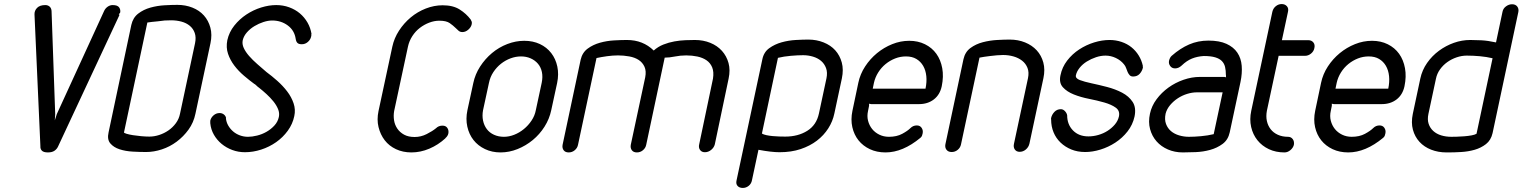

<svg xmlns="http://www.w3.org/2000/svg" viewBox="-20 -751 7502 946"><path d="M493 -697Q499 -710 510.5 -718Q522 -726 535 -726Q559 -726 567 -714.5Q575 -703 572 -689Q572 -687 567.5 -683.5Q563 -680 569 -678L266 -29Q260 -16 248 -8Q236 0 216 0Q195 0 186.5 -8.5Q178 -17 179 -31L150 -679Q149 -698 162.5 -712Q176 -726 203 -726Q216 -726 224.5 -718.5Q233 -711 234 -697L252 -189L250 -158L260 -189Z M591 -99Q590 -96 603 -92Q616 -88 635 -85Q654 -82 676 -80Q698 -78 716 -78Q740 -78 764.5 -86Q789 -94 810 -108.5Q831 -123 846.5 -144Q862 -165 867 -191L941 -538Q947 -567 939.5 -588.5Q932 -610 915 -624Q898 -638 874 -644.5Q850 -651 823 -651Q808 -651 791 -650L758 -646Q742 -645 728 -643Q714 -641 706 -640ZM627 -628Q635 -664 661 -684Q687 -704 721 -713.5Q755 -723 791 -725Q827 -727 854 -727Q894 -727 928 -713.5Q962 -700 984.5 -675Q1007 -650 1016.5 -615Q1026 -580 1017 -538L943 -191Q934 -147 909 -112.5Q884 -78 850.5 -53Q817 -28 777.5 -15Q738 -2 700 -2Q669 -2 633.5 -4Q598 -6 569 -15.5Q540 -25 523.5 -44.5Q507 -64 515 -99Z M1514 -584V-576Q1514 -573 1513 -571Q1510 -556 1497 -544.5Q1484 -533 1467 -533Q1452 -533 1445.5 -539.5Q1439 -546 1437 -559Q1431 -601 1398 -625.5Q1365 -650 1321 -650Q1301 -650 1278 -642.5Q1255 -635 1234 -622.5Q1213 -610 1197 -592Q1181 -574 1176 -553Q1172 -534 1181 -514.5Q1190 -495 1207.5 -475Q1225 -455 1248 -435L1293 -396Q1319 -377 1346.5 -352.5Q1374 -328 1395 -300.5Q1416 -273 1426.5 -242Q1437 -211 1430 -179Q1422 -140 1398 -107Q1374 -74 1340.5 -50.5Q1307 -27 1267 -14Q1227 -1 1187 -1Q1154 -1 1124.5 -12Q1095 -23 1072 -42Q1049 -61 1034 -87Q1019 -113 1016 -144V-156Q1019 -171 1032 -182.5Q1045 -194 1062 -194Q1074 -194 1083 -187Q1092 -180 1094 -169H1093Q1095 -149 1104.5 -132.5Q1114 -116 1128.5 -103.5Q1143 -91 1162 -84Q1181 -77 1202 -77Q1222 -77 1246.5 -83Q1271 -89 1293 -101.5Q1315 -114 1332 -132.5Q1349 -151 1354 -175Q1358 -194 1350 -213.5Q1342 -233 1327 -251.5Q1312 -270 1293.5 -287Q1275 -304 1256 -319Q1251 -322 1243.5 -329.5Q1236 -337 1235 -337V-336Q1209 -355 1182 -378Q1155 -401 1134.5 -428Q1114 -455 1103.5 -486Q1093 -517 1100 -553Q1109 -593 1134.5 -625Q1160 -657 1194 -679.5Q1228 -702 1266.5 -714Q1305 -726 1341 -726Q1375 -726 1405 -715Q1435 -704 1457.5 -685Q1480 -666 1495 -640Q1510 -614 1515 -583Z M2128 -119Q2141 -132 2160 -132Q2177 -132 2184.5 -120Q2192 -108 2189 -93Q2186 -80 2174 -70H2175Q2139 -37 2095.5 -18.5Q2052 0 2007 0Q1965 0 1931 -16Q1897 -32 1875.5 -60Q1854 -88 1845 -125Q1836 -162 1845 -204L1913 -521Q1922 -563 1946 -600Q1970 -637 2003.5 -665Q2037 -693 2078 -709Q2119 -725 2161 -725Q2212 -725 2244.5 -704.5Q2277 -684 2299 -655Q2302 -650 2304 -644.5Q2306 -639 2304 -631Q2301 -617 2287.5 -605Q2274 -593 2258 -593Q2247 -593 2239.5 -599.5Q2232 -606 2224 -614L2225 -613Q2213 -625 2196 -637Q2179 -649 2145 -649Q2120 -649 2095 -639.5Q2070 -630 2048.5 -613.5Q2027 -597 2011.5 -573Q1996 -549 1990 -521L1922 -204Q1918 -181 1921.5 -158.5Q1925 -136 1937.5 -117.5Q1950 -99 1971 -87.5Q1992 -76 2023 -76Q2054 -76 2082.5 -90.5Q2111 -105 2128 -119Z M2312 -342Q2321 -385 2345.5 -423Q2370 -461 2404 -489.5Q2438 -518 2479.5 -534Q2521 -550 2563 -550Q2606 -550 2640 -534Q2674 -518 2696 -489.5Q2718 -461 2726 -423Q2734 -385 2725 -342L2696 -208Q2687 -165 2663 -127Q2639 -89 2605 -61Q2571 -33 2530 -16.5Q2489 0 2446 0Q2404 0 2369.5 -16.5Q2335 -33 2313 -61Q2291 -89 2282.5 -127Q2274 -165 2283 -208ZM2360 -208Q2355 -181 2360 -157Q2365 -133 2378.5 -115Q2392 -97 2414 -87Q2436 -77 2463 -77Q2488 -77 2513.5 -87Q2539 -97 2561 -115Q2583 -133 2599 -157Q2615 -181 2620 -208L2649 -343Q2655 -372 2650 -396Q2645 -420 2630.5 -437Q2616 -454 2594.5 -463.5Q2573 -473 2547 -473Q2521 -473 2495.5 -463.5Q2470 -454 2448.5 -437Q2427 -420 2411 -396Q2395 -372 2389 -342Z M2828 -38Q2825 -22 2812 -11Q2799 0 2782 0Q2765 0 2757 -11Q2749 -22 2752 -38L2841 -457Q2849 -492 2875.5 -511.5Q2902 -531 2936 -540.5Q2970 -550 3006 -552Q3042 -554 3069 -554Q3148 -554 3201 -502Q3222 -521 3248.5 -531.5Q3275 -542 3303 -547Q3331 -552 3357.5 -553Q3384 -554 3404 -554Q3445 -554 3479.5 -540Q3514 -526 3537 -500.5Q3560 -475 3569.5 -440.5Q3579 -406 3570 -364L3502 -40Q3498 -24 3484 -12.5Q3470 -1 3453 -1Q3437 -1 3429 -12.5Q3421 -24 3425 -40L3493 -364Q3498 -397 3489 -419Q3480 -441 3461 -454Q3442 -467 3416 -472.5Q3390 -478 3361 -478Q3332 -478 3305 -472.5Q3278 -467 3255 -467L3164 -38Q3161 -22 3148 -11Q3135 0 3118 0Q3101 0 3093 -11Q3085 -22 3088 -38L3159 -370Q3165 -401 3155.5 -422Q3146 -443 3127 -455.5Q3108 -468 3080.5 -473Q3053 -478 3025 -478Q2999 -478 2970.5 -474Q2942 -470 2919 -465Z M4052 -365Q4058 -394 4050 -415.5Q4042 -437 4025.5 -451Q4009 -465 3985.5 -472Q3962 -479 3937 -479Q3911 -479 3876.5 -476Q3842 -473 3813 -466L3734 -93Q3742 -88 3756.5 -85Q3771 -82 3787 -80.5Q3803 -79 3819.5 -78.5Q3836 -78 3849 -78Q3912 -78 3957.5 -106.5Q4003 -135 4015 -192ZM4091 -192Q4083 -153 4061 -118.5Q4039 -84 4005 -58Q3971 -32 3925 -16.5Q3879 -1 3821 -1Q3781 -1 3717 -13L3685 137Q3682 154 3669 164.5Q3656 175 3640 175Q3623 175 3614 165Q3605 155 3609 138L3736 -458Q3743 -494 3770 -513.5Q3797 -533 3831 -542.5Q3865 -552 3901 -554Q3937 -556 3963 -556Q4003 -556 4038 -542Q4073 -528 4095.5 -503Q4118 -478 4127.5 -443Q4137 -408 4128 -365Z M4280 -314H4540Q4547 -347 4544 -376Q4541 -405 4528.5 -426.5Q4516 -448 4495 -460.5Q4474 -473 4444 -473Q4416 -473 4390.5 -463Q4365 -453 4343.5 -435.5Q4322 -418 4307 -394Q4292 -370 4286 -343ZM4466 -120Q4479 -133 4497 -133Q4513 -133 4521 -121Q4529 -109 4526 -94Q4525 -89 4523 -83Q4521 -77 4515 -72Q4428 0 4343 0Q4300 0 4266 -16Q4232 -32 4210 -59.5Q4188 -87 4179.5 -124.5Q4171 -162 4180 -205L4209 -343Q4218 -386 4242.5 -423.5Q4267 -461 4301 -489Q4335 -517 4376 -533.5Q4417 -550 4460 -550Q4503 -550 4537.5 -533Q4572 -516 4593.5 -486Q4615 -456 4622.5 -415Q4630 -374 4620 -326Q4611 -284 4581 -261Q4551 -238 4508 -238H4272L4262 -240V-230L4257 -205Q4251 -179 4257 -156Q4263 -133 4277 -115.5Q4291 -98 4312.5 -87.5Q4334 -77 4360 -77Q4398 -77 4425 -91.5Q4452 -106 4466 -120Z M4715 -40Q4712 -24 4699 -13Q4686 -2 4669 -2Q4652 -2 4643.5 -13Q4635 -24 4638 -40L4727 -459Q4735 -495 4761.5 -514.5Q4788 -534 4822.5 -543Q4857 -552 4893 -554Q4929 -556 4955 -556Q4996 -556 5030.5 -542Q5065 -528 5088 -503Q5111 -478 5120.5 -443Q5130 -408 5121 -366L5052 -43Q5048 -26 5034.5 -14.5Q5021 -3 5004 -3Q4988 -3 4980 -14.5Q4972 -26 4976 -43L5045 -366Q5051 -395 5042.5 -416.5Q5034 -438 5016 -452Q4998 -466 4973.5 -473Q4949 -480 4922 -480Q4908 -480 4891.5 -478.5Q4875 -477 4858.5 -475Q4842 -473 4828.5 -471Q4815 -469 4806 -467Z M5610 -425Q5612 -423 5611 -417Q5607 -400 5595 -387Q5583 -374 5563 -374Q5552 -374 5546 -380.5Q5540 -387 5536 -396Q5532 -405 5528.5 -415.5Q5525 -426 5518 -434Q5502 -454 5477.5 -465.5Q5453 -477 5427 -477Q5404 -477 5380 -469Q5356 -461 5335 -448Q5314 -435 5299.5 -417Q5285 -399 5281 -380Q5278 -365 5300.5 -356.5Q5323 -348 5358.5 -340.5Q5394 -333 5434.5 -322.5Q5475 -312 5508.5 -294.5Q5542 -277 5560.5 -249Q5579 -221 5570 -177Q5561 -136 5535.5 -103.5Q5510 -71 5475.5 -48.5Q5441 -26 5402 -14Q5363 -2 5327 -2Q5289 -2 5258.5 -14.5Q5228 -27 5205.5 -48.5Q5183 -70 5171 -99Q5159 -128 5159 -162Q5158 -166 5159 -170Q5163 -187 5175.5 -200Q5188 -213 5207 -213Q5218 -213 5227 -203.5Q5236 -194 5238 -183Q5238 -138 5266.5 -108.5Q5295 -79 5343 -79Q5367 -79 5391.5 -86Q5416 -93 5436.5 -106Q5457 -119 5472.5 -137Q5488 -155 5493 -177Q5499 -205 5477.5 -220.5Q5456 -236 5421 -246Q5386 -256 5345.5 -264Q5305 -272 5271 -285.5Q5237 -299 5217 -321Q5197 -343 5205 -380Q5213 -420 5238 -452.5Q5263 -485 5297.5 -507.5Q5332 -530 5371 -542Q5410 -554 5447 -554Q5478 -554 5506 -544.5Q5534 -535 5555 -518Q5576 -501 5590.5 -477.5Q5605 -454 5611 -426Z M6013 -372 6021 -370Q6020 -372 6020.5 -376Q6021 -380 6020 -382Q6020 -404 6016 -421Q6012 -438 6000.5 -450Q5989 -462 5967.5 -468.5Q5946 -475 5911 -475Q5879 -473 5853 -462.5Q5827 -452 5802 -428Q5787 -414 5770 -414Q5754 -414 5745.5 -426Q5737 -438 5740 -452Q5744 -468 5753 -476Q5795 -513 5839 -532Q5883 -551 5934 -551Q5988 -551 6023 -535Q6058 -519 6076.5 -491.5Q6095 -464 6098 -427Q6101 -390 6092 -347L6039 -99Q6031 -62 6004 -42Q5977 -22 5942.5 -12.5Q5908 -3 5871.5 -1.5Q5835 0 5808 0Q5768 0 5734.5 -14.5Q5701 -29 5678.5 -54.5Q5656 -80 5646.5 -115Q5637 -150 5646 -191Q5654 -229 5678.5 -262Q5703 -295 5737 -319.5Q5771 -344 5811.5 -358Q5852 -372 5892 -372ZM6004 -296H5876Q5854 -296 5829.5 -288.5Q5805 -281 5783.5 -267Q5762 -253 5745.5 -233.5Q5729 -214 5723 -191Q5717 -162 5725 -140.5Q5733 -119 5749.5 -105Q5766 -91 5789.5 -84Q5813 -77 5838 -77Q5864 -77 5897.5 -80Q5931 -83 5960 -90Z M6249 -693Q6253 -710 6266 -720.5Q6279 -731 6295 -731Q6311 -731 6320.5 -720.5Q6330 -710 6326 -693L6296 -553H6426Q6442 -553 6451 -542Q6460 -531 6456 -514Q6453 -498 6439.5 -487Q6426 -476 6410 -476H6280L6222 -205Q6217 -178 6222 -155Q6227 -132 6240.5 -114.5Q6254 -97 6276 -87Q6298 -77 6326 -77Q6341 -77 6349.5 -65.5Q6358 -54 6355 -37Q6351 -22 6337.5 -11Q6324 0 6309 0Q6266 0 6232 -16Q6198 -32 6175.5 -60Q6153 -88 6144.5 -125.5Q6136 -163 6145 -205Z M6560 -314H6820Q6827 -347 6824 -376Q6821 -405 6808.5 -426.5Q6796 -448 6775 -460.5Q6754 -473 6724 -473Q6696 -473 6670.5 -463Q6645 -453 6623.5 -435.5Q6602 -418 6587 -394Q6572 -370 6566 -343ZM6746 -120Q6759 -133 6777 -133Q6793 -133 6801 -121Q6809 -109 6806 -94Q6805 -89 6803 -83Q6801 -77 6795 -72Q6708 0 6623 0Q6580 0 6546 -16Q6512 -32 6490 -59.5Q6468 -87 6459.5 -124.5Q6451 -162 6460 -205L6489 -343Q6498 -386 6522.5 -423.5Q6547 -461 6581 -489Q6615 -517 6656 -533.5Q6697 -550 6740 -550Q6783 -550 6817.5 -533Q6852 -516 6873.5 -486Q6895 -456 6902.5 -415Q6910 -374 6900 -326Q6891 -284 6861 -261Q6831 -238 6788 -238H6552L6542 -240V-230L6537 -205Q6531 -179 6537 -156Q6543 -133 6557 -115.5Q6571 -98 6592.5 -87.5Q6614 -77 6640 -77Q6678 -77 6705 -91.5Q6732 -106 6746 -120Z M7018 -190Q7012 -162 7019 -141Q7026 -120 7042 -105.5Q7058 -91 7081 -84Q7104 -77 7131 -77Q7141 -77 7158.5 -77.5Q7176 -78 7195 -79.5Q7214 -81 7230.5 -84Q7247 -87 7255 -92L7334 -464Q7304 -471 7271.5 -474Q7239 -477 7207 -477Q7182 -477 7157 -468.5Q7132 -460 7111 -445Q7090 -430 7075 -409Q7060 -388 7055 -363ZM6978 -364Q6987 -406 7011.5 -441Q7036 -476 7070 -501Q7104 -526 7143.5 -540Q7183 -554 7224 -554Q7247 -554 7278.5 -552.5Q7310 -551 7351 -542L7383 -693Q7386 -709 7400 -719.5Q7414 -730 7430 -730Q7447 -730 7455.5 -719Q7464 -708 7461 -692L7334 -95Q7326 -60 7301.5 -41Q7277 -22 7245.5 -13Q7214 -4 7179 -2Q7144 0 7116 0H7107Q7066 0 7031.5 -13.5Q6997 -27 6974 -52Q6951 -77 6941.5 -112Q6932 -147 6941 -190Z"/></svg>

Font: VDS Compensated
Style: Light Italic
Weight: 300
Italic angle: -12°
Designer: artmaker
Foundry: artmaker
Version: Version 1.000 2012 initial release